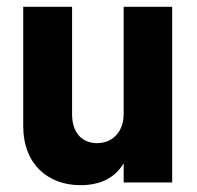

<svg xmlns="http://www.w3.org/2000/svg" viewBox="-20 -534 576 562"><path d="M215 8C274 8 316 -13 342 -56V0H484V-514H342V-200C342 -150 311 -115 264 -115C218 -115 191 -148 191 -199V-514H48V-165C48 -52 122 8 215 8Z"/></svg>

Font: Vanilla Cream Black
Style: Regular
Weight: 900
Designer: Jeremy Tribby, Jinavaṁso
Foundry: Tribby Type
Version: Version 1.422;Glyphs 3.1.2 (3151)